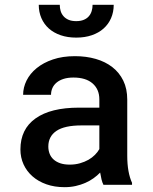

<svg xmlns="http://www.w3.org/2000/svg" viewBox="-20 -773 640 803"><path d="M412.6 0Q407.7 -9.8 404.5 -22.9Q401.4 -36.1 398.9 -51.3Q386.7 -38.6 371.3 -27.6Q356 -16.6 337.2 -8.3Q318.4 0 296.6 4.9Q274.9 9.8 250 9.8Q208 9.8 174.1 -2.2Q140.1 -14.2 116 -35.4Q91.8 -56.6 78.6 -85.4Q65.4 -114.3 65.4 -147.9Q65.4 -232.9 128.7 -277.8Q191.9 -322.8 310.1 -322.8H395.5V-357.4Q395.5 -399.4 367.2 -424.1Q338.9 -448.7 287.1 -448.7Q263.7 -448.7 246.1 -443.1Q228.5 -437.5 216.8 -427.7Q205.1 -418 199.2 -404.8Q193.4 -391.6 193.4 -376.5H76.7Q76.7 -407.2 91.1 -436.3Q105.5 -465.3 133.3 -488Q161.1 -510.7 201.4 -524.4Q241.7 -538.1 293.5 -538.1Q340.3 -538.1 380.4 -526.6Q420.4 -515.1 449.7 -492.4Q479 -469.7 495.6 -435.8Q512.2 -401.9 512.2 -356.4V-121.1Q512.2 -86.4 517.3 -57.9Q522.5 -29.3 532.2 -8.3V0ZM272 -84.5Q294.4 -84.5 314.2 -90.1Q334 -95.7 349.9 -104.7Q365.7 -113.8 377.2 -125.5Q388.7 -137.2 395.5 -149.4V-248.5H321.3Q250 -248.5 216.1 -225.6Q182.1 -202.6 182.1 -160.2Q182.1 -144 187.5 -130.1Q192.9 -116.2 203.9 -106.2Q214.8 -96.2 231.7 -90.3Q248.5 -84.5 272 -84.5ZM455.6 -752.9Q455.6 -722.7 444.6 -697.3Q433.6 -671.9 413.3 -653.8Q393.1 -635.7 364 -625.7Q335 -615.7 298.8 -615.7Q262.7 -615.7 233.6 -625.7Q204.6 -635.7 184.3 -653.8Q164.1 -671.9 153.1 -697.3Q142.1 -722.7 142.1 -752.9H230Q230 -739.3 233.6 -727.1Q237.3 -714.8 245.6 -705.3Q253.9 -695.8 266.8 -690.2Q279.8 -684.6 298.8 -684.6Q317.4 -684.6 330.6 -690.2Q343.8 -695.8 351.8 -705.3Q359.9 -714.8 363.5 -727.1Q367.2 -739.3 367.2 -752.9Z"/></svg>

Font: Roboto Mono
Style: Regular
Weight: 500
Designer: Google
Version: Version 2.000986; 2015; ttfautohint (v1.3)